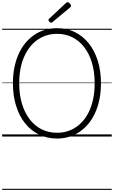

<svg xmlns="http://www.w3.org/2000/svg" viewBox="-20 -1279 1067 1799"><path d="M515 19Q422 19 346 -18Q270 -55 215.5 -123Q161 -191 131 -286.5Q101 -382 101 -499Q101 -576 114.5 -644.5Q128 -713 153.5 -770.5Q179 -828 215.5 -873Q252 -918 298 -950Q344 -982 398.5 -998.5Q453 -1015 515 -1015Q607 -1015 682 -978Q757 -941 811.5 -873Q866 -805 896 -710Q926 -615 926 -499Q926 -421 912.5 -352.5Q899 -284 873.5 -226Q848 -168 811.5 -123Q775 -78 729.5 -46.5Q684 -15 630 2Q576 19 515 19ZM515 -35Q567 -35 613 -49.5Q659 -64 698.5 -92Q738 -120 769 -160Q800 -200 822 -251.5Q844 -303 855.5 -365Q867 -427 867 -499Q867 -606 841.5 -691Q816 -776 769 -837Q722 -898 657.5 -930Q593 -962 515 -962Q463 -962 416.5 -947.5Q370 -933 330 -905Q290 -877 259 -837Q228 -797 205.5 -745.5Q183 -694 171.5 -632Q160 -570 160 -499Q160 -392 186 -306.5Q212 -221 259 -160Q306 -99 371 -67Q436 -35 515 -35ZM459 -1066Q452 -1066 443 -1075Q434 -1084 434 -1091Q434 -1093 435 -1096.5Q436 -1100 440 -1103L597 -1250Q602 -1253 605 -1256Q608 -1259 612 -1259Q619 -1259 627 -1253Q635 -1247 640 -1239.5Q645 -1232 645 -1225Q645 -1221 644 -1218Q643 -1215 638 -1210L473 -1073Q468 -1070 465 -1068Q462 -1066 459 -1066ZM0 490H1027V500H0ZM0 -20H1027V0H0ZM0 -505H1027V-500H0ZM0 -1010H1027V-1000H0Z"/></svg>

Font: Playwrite PE Guides
Style: Regular
Weight: 400
Designer: Veronika Burian, José Scaglione
Foundry: TypeTogether
Version: Version 1.003